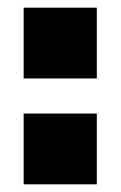

<svg xmlns="http://www.w3.org/2000/svg" viewBox="-20 -480 314 500"><path d="M41.6 -275.7V-460H232.1V-275.7ZM41.6 0V-184.3H232.1V0Z"/></svg>

Font: TitilliumWeb ExtraLight
Style: Regular
Weight: 400
Designer: Mohamed Gaber, Accademia di Belle Arti di Urbino and others
Foundry: Kief Type Foundry, Accademia di Belle Arti di Urbino and others
Version: Version 3.000; ttfautohint (v1.8.2)